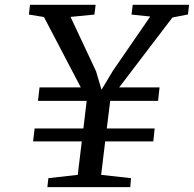

<svg xmlns="http://www.w3.org/2000/svg" viewBox="-20 -764 792 784"><path d="M141.5 -407H310L159.5 -694.5L98 -704.5L102.5 -744.5H370.5L365.5 -704.5L268 -695L372 -473.5L394.5 -397.5L441 -475L593.5 -696.5L517 -704.5L522 -744.5H752L747.5 -705L684 -692.5L466.5 -407H631.5L625.5 -352H430L416 -239.5H611.5L606 -186.5H409.5L393 -50L515 -36.5L512 0H173.5L177.5 -36.5L297.5 -50L314 -186.5H115L121.5 -239.5H320.5L334 -352H135Z"/></svg>

Font: Merriweather Text Regular
Style: Italic
Weight: 400
Italic angle: -7.8°
Designer: Eben Sorkin
Foundry: Eben Sorkin
Version: Version 2.100; ttfautohint (v1.7.19-72a1) -l 8 -r 50 -G 200 